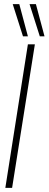

<svg xmlns="http://www.w3.org/2000/svg" viewBox="-20 -916 237 936"><path d="M6 0 116 -700H150L39 0ZM92 -739 42 -896H74L116 -739ZM174 -739 124 -896H155L197 -739Z"/></svg>

Font: Georama Condensed ExtraLight
Style: Italic
Weight: 200
Width: 3
Italic angle: -9°
Designer: Jean-Baptiste Levee
Foundry: Production Type
Version: Version 1.000